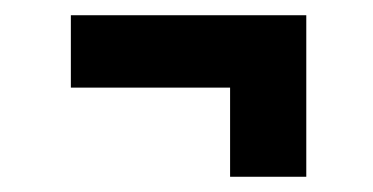

<svg xmlns="http://www.w3.org/2000/svg" viewBox="-20 -386 490 252"><path d="M282 -154V-271H73V-366H382V-154Z"/></svg>

Font: Inconsolata SemiCondensed Bold
Style: Regular
Weight: 700
Width: 4
Monospace: yes
Designer: Raph Levien, Cyreal, Brenton Simpson
Foundry: Raph Levien, Cyreal, Google
Version: Version 3.001; ttfautohint (v1.8.2.53-6de2)